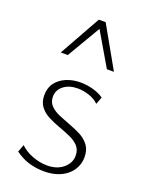

<svg xmlns="http://www.w3.org/2000/svg" viewBox="-136 -772 643 845"><g transform="rotate(20 185.5 -349.0)"><path d="M179 6Q151 6 125 0.5Q99 -5 78 -15.5Q57 -26 42 -37L55 -72Q77 -50 112 -36.5Q147 -23 182 -23Q228 -23 257 -47.5Q286 -72 286 -106Q286 -134 270 -151Q254 -168 229 -179Q204 -190 176 -200Q148 -210 122.5 -223Q97 -236 81 -257Q65 -278 65 -310Q65 -345 83 -368.5Q101 -392 131 -404.5Q161 -417 196 -417Q226 -417 255.5 -409Q285 -401 306 -386L293 -352Q275 -370 247.5 -379Q220 -388 195 -388Q154 -388 128.5 -368Q103 -348 103 -317Q103 -291 119.5 -274.5Q136 -258 161 -247.5Q186 -237 214.5 -226.5Q243 -216 268 -203Q293 -190 309 -168.5Q325 -147 325 -113Q325 -88 314.5 -66Q304 -44 285 -28Q266 -12 239 -3Q212 6 179 6ZM285 -511 186 -680 177 -704H209L318 -511ZM69 -511 177 -704H209L202 -681L102 -511Z"/></g></svg>

Font: Ysabeau ExtraLight
Style: Regular
Weight: 250
Designer: Christian Thalmann (Catharsis Fonts)
Version: Version 2.002